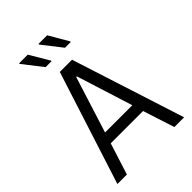

<svg xmlns="http://www.w3.org/2000/svg" viewBox="-256 -994 1101 1101"><g transform="rotate(-45 294.5 -444.0)"><path d="M24 0 245 -688H344L565 0H486L424 -192H162L101 0ZM183 -259H404L296 -601H291ZM411 -765H364L272 -883V-888H342L411 -770ZM255 -765H207L115 -883V-888H185L255 -770Z"/></g></svg>

Font: Saira SemiCondensed
Style: Regular
Weight: 400
Width: 4
Designer: Hector Gatti with collaboration of the Omnibus-Type team
Foundry: Omnibus-Type
Version: Version 1.101